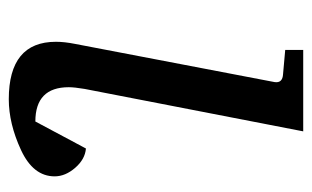

<svg xmlns="http://www.w3.org/2000/svg" viewBox="-160 -552 727 448"><g transform="rotate(90 204.0 -327.5)"><path d="M391 -91Q391 -41 329.5 -12.5Q268 16 211 16Q77 16 77 -94Q77 -114 82 -139L171 -604Q174 -623 152 -624L96 -629V-671H286L187 -161Q183 -137 183 -124Q183 -46 263 -46L326 -164Q351 -162 371 -139Q391 -116 391 -91Z"/></g></svg>

Font: Veleka
Style: Italic
Weight: 400
Italic angle: -12°
Designer: Stefan Peev, Context Ltd, 2016; SIL International, 1997-2014.
Foundry: Stefan Peev, Context Ltd, 2016
Version: Version 1.000